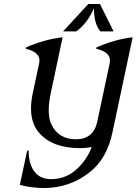

<svg xmlns="http://www.w3.org/2000/svg" viewBox="-20 -734 686 964"><path d="M423.3 -713.9H481.9L550.3 -576.2H484.4Q451.7 -613.8 451.7 -692.4Q417.5 -614.7 362.3 -576.2H296.4ZM200.2 210Q139.6 210 79.6 194.3L116.2 22.5H123.5Q123.5 76.7 144.5 114.7Q172.4 165.5 237.8 165.5Q325.2 165.5 388.7 91.3Q423.3 50.8 440.9 3.9Q411.6 9.8 380.9 9.8Q239.3 9.8 172.9 -71.3Q135.7 -116.7 135.7 -189.5Q135.7 -225.6 145 -268.6L176.8 -417Q178.2 -423.8 178.2 -430.2Q178.2 -473.1 108.9 -489.3L110.4 -496.1Q202.6 -536.1 294.4 -546.9L235.4 -268.6Q224.6 -218.3 224.6 -180.2Q224.6 -137.7 237.8 -109.9Q273.9 -34.7 360.8 -34.7Q449.2 -34.7 468.3 -123L530.8 -417Q532.2 -423.8 532.2 -430.2Q532.2 -473.1 462.9 -489.3L464.4 -496.1Q557.6 -536.6 646 -546.9L544.4 -68.4Q517.1 61 432.6 128.9Q332 210 200.2 210Z"/></svg>

Font: Modern Antiqua
Style: Book Oblique
Weight: 400
Italic angle: -12°
Designer: Wojciech Kalinowski "wmk69" (wmk69@o2.pl)
Foundry: Wojciech Kalinowski "wmk69" (wmk69@o2.pl)
Version: Version 3.1.0; 2021-05-28